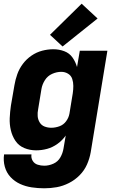

<svg xmlns="http://www.w3.org/2000/svg" viewBox="-29 -804 625 1037"><path d="M210 213Q244 213 277.5 207Q311 201 343.5 184.5Q376 168 401.5 142Q427 116 441 84Q455 52 461 18L551 -530H402L387 -442Q379 -470 362.5 -493.5Q346 -517 318 -527.5Q290 -538 259 -538Q229 -538 198.5 -530Q168 -522 141 -503.5Q114 -485 94.5 -459Q75 -433 64.5 -403.5Q54 -374 49 -344L30 -234Q25 -200 23.5 -166.5Q22 -133 29.5 -101Q37 -69 54.5 -43Q72 -17 102 -4.5Q132 8 166 8Q196 8 225.5 0Q255 -8 281.5 -27Q308 -46 326 -72L314 -2Q310 23 297 46Q284 69 259.5 80Q235 91 210 91Q192 91 174.5 85.5Q157 80 147.5 64.5Q138 49 141 30H-7Q-12 64 -3 96.5Q6 129 28 152.5Q50 176 79.5 189.5Q109 203 142.5 208Q176 213 210 213ZM248 -114Q229 -114 212 -120.5Q195 -127 185.5 -142.5Q176 -158 174.5 -176.5Q173 -195 177 -214L195 -324Q199 -348 213.5 -371Q228 -394 252.5 -405Q277 -416 302 -416Q322 -416 338.5 -406Q355 -396 361 -378Q367 -360 367 -340Q367 -320 364 -300L346 -190Q342 -168 328 -149Q314 -130 292 -122Q270 -114 248 -114ZM309 -553 498 -704 412 -784 241 -616Z"/></svg>

Font: Iosevka Sparkle Heavy
Style: Italic
Weight: 900
Italic angle: -9°
Designer: Belleve Invis
Foundry: Belleve Invis
Version: Version 4.5.0; ttfautohint (v1.8.3)